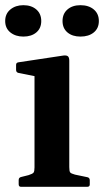

<svg xmlns="http://www.w3.org/2000/svg" viewBox="-25 -720 401 740"><path d="M108 0V-314H242V0ZM56 0Q47 0 47 -10V-26Q47 -36 57 -38L85 -45Q101 -50 104.5 -55Q108 -60 108 -75V-180H242V-76Q242 -60 245.5 -55.5Q249 -51 264 -47L312 -37Q321 -35 321 -25V-9Q321 0 311 0ZM108 -314V-463L126 -423L46 -439Q37 -441 37 -451V-470Q37 -479 47 -480L213 -505Q229 -508 235.5 -504Q242 -500 242 -486V-314ZM65 -579Q35 -579 15 -595Q-5 -611 -5 -639Q-5 -667 15 -683.5Q35 -700 65 -700Q96 -700 115 -683.5Q134 -667 134 -639Q134 -611 115 -595Q96 -579 65 -579ZM285 -579Q254 -579 235 -595Q216 -611 216 -639Q216 -667 235 -683.5Q254 -700 285 -700Q317 -700 336.5 -683.5Q356 -667 356 -639Q356 -611 336.5 -595Q317 -579 285 -579Z"/></svg>

Font: Hahmlet SemiBold
Style: Regular
Weight: 600
Version: Version 1.002